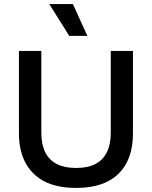

<svg xmlns="http://www.w3.org/2000/svg" viewBox="-20 -910 747 943"><path d="M354 13Q298 13 253 1.5Q208 -10 174.5 -33Q141 -56 118.5 -88.5Q96 -121 84.5 -162.5Q73 -204 73 -254V-660H183V-258Q183 -201 202 -162.5Q221 -124 259 -104.5Q297 -85 353 -85Q411 -85 448.5 -104.5Q486 -124 505 -162.5Q524 -201 524 -258V-660H633V-254Q633 -126 562 -56.5Q491 13 354 13ZM320 -734 222 -890H338L409 -734Z"/></svg>

Font: Bricolage Grotesque 24pt Medium
Style: Regular
Weight: 500
Designer: Mathieu Triay
Foundry: Atelier Triay
Version: Version 1.001;gftools[0.9.33.dev8+g029e19f]